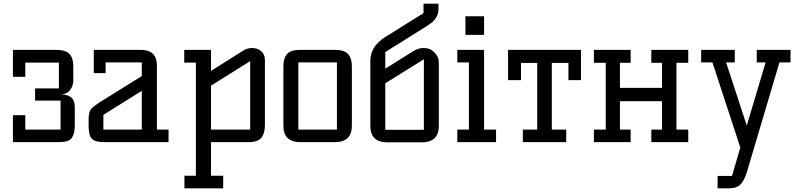

<svg xmlns="http://www.w3.org/2000/svg" viewBox="-20 -770 4322 1040"><path d="M377 -333Q377 -306 360 -283Q343 -260 311 -259Q385 -257 385 -193V-88Q385 -45 368.5 -22.5Q352 0 300 0H50V-146H117V-68H308V-225H170V-291H299V-431H117V-354H50V-500H282Q335 -500 356 -478Q377 -456 377 -411Z M830 -68H893V0H545Q494 0 477 -19Q460 -38 460 -88V-125Q460 -161 471.5 -177Q483 -193 528 -221L748 -358V-432H552V-374H488V-500H738Q787 -500 808.5 -478.5Q830 -457 830 -414ZM748 -68V-278L540 -148V-68Z M1123 -306V-68H1335V-439ZM979 250V182H1041V-431H978V-500H1123V-386L1296 -495Q1320 -510 1346 -510Q1375 -510 1395 -492.5Q1415 -475 1415 -445V-94Q1415 -48 1396 -24Q1377 0 1325 0H1123V182H1189V250Z M1793 0H1608Q1515 0 1515 -89V-411Q1515 -455 1535 -477.5Q1555 -500 1608 -500H1793Q1845 -500 1865.5 -477Q1886 -454 1886 -411V-89Q1886 0 1793 0ZM1596 -432V-68H1805V-432Z M2274 -750H2355V-720Q2355 -696 2343.5 -677Q2332 -658 2318 -647Q2304 -636 2273 -617L2067 -488V-398L2217 -492Q2246 -510 2275 -510Q2310 -510 2333.5 -486Q2357 -462 2357 -432V-88Q2357 1 2264 1H2079Q1986 1 1986 -88V-440Q1986 -518 2066 -569L2274 -699ZM2276 -449 2067 -319V-67H2276Z M2602 -500V-68H2667V0H2457V-68H2520V-432H2457V-500ZM2501 -581V-682H2602V-581Z M2812 0V-68H2890V-429H2802V-336H2732V-500H3127V-336H3059V-429H2969V-68H3047V0Z M3508 0V-68H3566V-222H3338V-68H3396V0H3197V-68H3261V-430H3197V-500H3396V-430H3338V-294H3566V-430H3508V-500H3708V-430H3644V-68H3708V0Z M4079 -500H4262V-432H4202L4026 161Q4012 207 3991.5 228.5Q3971 250 3930 250H3867V183H3945L3990 29L3839 -432H3778V-500H3960V-432H3913L4025 -90L4127 -432H4079Z"/></svg>

Font: Kelly Slab
Style: Regular
Weight: 400
Designer: Denis Masharov
Foundry: Denis Masharov
Version: Version 1.001